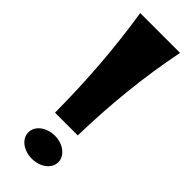

<svg xmlns="http://www.w3.org/2000/svg" viewBox="-252 -748 811 811"><g transform="rotate(45 154.0 -342.5)"><path d="M239 -32C239 -70 199 -101 150 -101C99 -101 60 -70 60 -32C60 7 99 37 150 37C199 37 239 7 239 -32ZM38 -722C67 -539 80 -355 81 -170H217C221 -354 239 -538 276 -722Z"/></g></svg>

Font: Galindo
Style: Regular
Weight: 400
Designer: Astigmatic (AOETI)
Foundry: Astigmatic (AOETI)
Version: Version 1.000